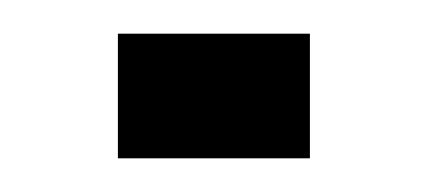

<svg xmlns="http://www.w3.org/2000/svg" viewBox="-20 -94 254 114"><path d="M50 0V-74H164V0Z"/></svg>

Font: Big Shoulders Text Thin
Style: Regular
Weight: 100
Designer: Patric King
Foundry: XO Type Co
Version: Version 1.000; ttfautohint (v1.8.2)